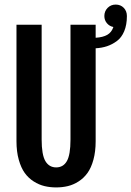

<svg xmlns="http://www.w3.org/2000/svg" viewBox="-20 -808 574 839"><path d="M52 -191V-700H162V-198.5Q162 -132 178.2 -104.2Q194.5 -76.5 225.5 -76.5Q256.5 -76.5 272.2 -104Q288 -131.5 288 -197.5V-700H398V-643Q430 -645 448.8 -655.8Q467.5 -666.5 475.5 -690Q458 -693.5 447 -706.8Q436 -720 436 -738Q436 -759 450.2 -773.5Q464.5 -788 485.5 -788Q507 -788 520.8 -773.8Q534.5 -759.5 534.5 -738V-737.5Q534.5 -699.5 522.8 -671.5Q511 -643.5 490.5 -628.5Q470 -613.5 447.5 -606Q425 -598.5 398 -597V-191Q398 -145.5 388.2 -110Q378.5 -74.5 362.2 -52Q346 -29.5 323.2 -15Q300.5 -0.5 276.5 5.2Q252.5 11 225.5 11Q198.5 11 174.5 5.2Q150.5 -0.5 127.5 -15Q104.5 -29.5 88.2 -52Q72 -74.5 62 -110Q52 -145.5 52 -191Z"/></svg>

Font: League Mono Condensed Medium
Style: Regular
Weight: 500
Width: 1
Designer: Tyler Finck
Foundry: The League of Moveable Type / Tyler Finck
Version: Version 2.210